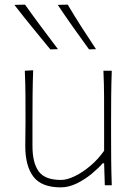

<svg xmlns="http://www.w3.org/2000/svg" viewBox="-20 -799 589 828"><path d="M242 9Q159 9 124 -37.2Q89 -83.5 89 -169Q89 -201.5 89.5 -225.5Q90 -249.5 90 -271Q90 -332 89.8 -385Q89.5 -438 87 -494L123 -496Q121 -440 120.5 -386Q120 -332 120 -271V-169Q120 -97 146.8 -60Q173.5 -23 243 -23Q269 -23 303 -39.5Q337 -56 370.5 -84.5Q404 -113 429 -149V-271Q429 -332 428.8 -385Q428.5 -438 426 -494H462Q460 -438 459.5 -385Q459 -332 459 -271V-221Q459 -160.5 459.5 -108.5Q460 -56.5 462 0H432L429 -95H423Q405 -74 375.8 -49.8Q346.5 -25.5 311.5 -8.2Q276.5 9 242 9ZM197 -586Q157.5 -634 118.5 -681.8Q79.5 -729.5 42 -778L88 -779Q122 -731 157.8 -683Q193.5 -635 230 -587ZM364 -586Q329 -634 295.2 -681.8Q261.5 -729.5 229 -778L272 -779Q300.5 -731 331.2 -683Q362 -635 394 -587Z"/></svg>

Font: Commissioner Flair Thin
Style: Regular
Weight: 100
Designer: Kostas Bartsokas
Foundry: Kostas Bartsokas
Version: Version 1.000; ttfautohint (v1.8.3)